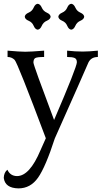

<svg xmlns="http://www.w3.org/2000/svg" viewBox="-32 -746 565 1036"><path d="M67.4 270.5Q-4.9 269 -11.7 213.9Q-10.7 184.6 7.8 169.9Q23.4 203.6 59.6 204.1Q127.9 204.1 186.5 64.5L215.3 0Q62.5 -407.2 46.9 -422.9Q31.2 -438.5 8.8 -438.5V-472.7Q75.2 -466.8 104.5 -466.8Q132.8 -466.8 206.1 -472.7V-438.5Q168 -438.5 158.2 -432.6Q148.4 -426.8 148.4 -408.2Q148.4 -394.5 259.8 -98.6Q382.8 -384.8 382.8 -410.2Q382.8 -427.7 370.6 -433.1Q358.4 -438.5 330.1 -438.5V-472.7Q374 -467.8 414.1 -467.8Q446.3 -467.8 496.1 -472.7V-438.5Q460 -438.5 445.3 -409.2Q417 -342.8 263.7 1Q213.9 154.8 173.3 212.6Q132.8 270.5 67.4 270.5ZM352.5 -585.9Q338.9 -587.4 330.8 -606.7Q322.8 -626 303.5 -634Q284.2 -642.1 282.7 -655.8Q284.2 -669.4 303.5 -677.7Q322.8 -686 330.8 -705.1Q338.9 -724.1 352.5 -725.6Q366.2 -724.1 374.5 -705.1Q382.8 -686 401.9 -677.7Q420.9 -669.4 422.4 -655.8Q420.9 -642.1 401.9 -634Q382.8 -626 374.5 -606.7Q366.2 -587.4 352.5 -585.9ZM171.4 -585.9Q157.7 -587.4 149.7 -606.7Q141.6 -626 122.3 -634Q103 -642.1 101.6 -655.8Q103 -669.4 122.3 -677.7Q141.6 -686 149.7 -705.1Q157.7 -724.1 171.4 -725.6Q185.1 -724.1 193.4 -705.1Q201.7 -686 220.7 -677.7Q239.7 -669.4 241.2 -655.8Q239.7 -642.1 220.7 -634Q201.7 -626 193.4 -606.7Q185.1 -587.4 171.4 -585.9Z"/></svg>

Font: Almanac
Style: Regular
Weight: 400
Designer: Eden's Almanac
Version: Version 3.501;March 28, 2021;FontCreator 13.0.0.2683 64-bit